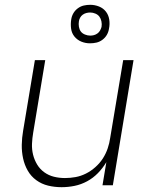

<svg xmlns="http://www.w3.org/2000/svg" viewBox="-20 -770 640 798"><path d="M236 8Q207 8 180 1.5Q153 -5 131 -21Q109 -37 95.5 -60.5Q82 -84 76 -111.5Q70 -139 70.5 -168Q71 -197 76 -226L125 -520H168L118 -219Q114 -196 113 -172.5Q112 -149 117.5 -127Q123 -105 134.5 -86Q146 -67 164 -54Q182 -41 204 -35.5Q226 -30 250 -30Q272 -30 294 -34Q316 -38 337 -48.5Q358 -59 376.5 -75.5Q395 -92 407.5 -111.5Q420 -131 427.5 -153Q435 -175 438 -197L492 -520H535L449 0H406L422 -96Q407 -71 387 -50.5Q367 -30 342 -16.5Q317 -3 290 2.5Q263 8 236 8ZM354 -590Q335 -590 318 -597Q301 -604 289.5 -618Q278 -632 275.5 -651Q273 -670 276 -689Q278 -703 285 -715Q292 -727 303.5 -735.5Q315 -744 328 -747Q341 -750 355 -750Q374 -750 391.5 -743Q409 -736 420 -722Q431 -708 434 -689Q437 -670 433 -651Q431 -637 424 -625Q417 -613 405.5 -604.5Q394 -596 381 -593Q368 -590 354 -590ZM355 -622Q363 -622 370.5 -624Q378 -626 385 -631Q392 -636 396 -643.5Q400 -651 402 -658Q404 -670 401.5 -681.5Q399 -693 393 -701Q387 -709 376.5 -713.5Q366 -718 355 -718Q347 -718 339 -716Q331 -714 324 -709Q317 -704 313 -696.5Q309 -689 308 -682Q306 -670 308 -658.5Q310 -647 316 -639Q322 -631 333 -626.5Q344 -622 355 -622Z"/></svg>

Font: Iosevka XLt Ex Obl
Style: Regular
Weight: 200
Width: 7
Italic angle: -9°
Monospace: yes
Designer: Belleve Invis
Foundry: Belleve Invis
Version: Version 32.5.0; ttfautohint (v1.8.4)